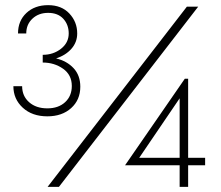

<svg xmlns="http://www.w3.org/2000/svg" viewBox="-20 -726 860 746"><path d="M164 -274Q105 -274 68.5 -307.5Q32 -341 32 -391H66Q66 -353 93 -329Q120 -305 164 -305Q207 -305 233 -329Q259 -353 259 -392Q259 -435 225 -459Q191 -483 146 -483V-513Q187 -513 217 -536.5Q247 -560 247 -596Q247 -630 226 -653Q205 -676 167 -676Q130 -676 106 -653.5Q82 -631 82 -596H50Q50 -645 82.5 -675.5Q115 -706 167 -706Q219 -706 249.5 -673.5Q280 -641 280 -596Q280 -562 257.5 -536.5Q235 -511 198 -499Q240 -489 266 -461Q292 -433 292 -389Q292 -338 256.5 -306Q221 -274 164 -274ZM706 -700H750L209 0H165ZM711 -84V0H678V-84H466L698 -420H711V-113H777V-84ZM678 -113V-344L521 -113Z"/></svg>

Font: Renner* Light
Style: Light
Weight: 300
Version: Version 003.000 ; ttfautohint (v0.97) -l 8 -r 50 -G 200 -x 1